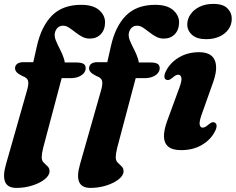

<svg xmlns="http://www.w3.org/2000/svg" viewBox="-33 -742 1186 966"><path d="M209.1 -348.8 238.7 -428 351.9 -427.6Q374 -427.6 386 -421.5Q398.1 -415.3 398.1 -398.5Q398.1 -385 388.4 -373.6Q378.8 -362.2 361.7 -355.5Q344.7 -348.8 322.1 -348.8ZM42.7 -398.5Q42.7 -412.1 53.4 -420.7Q64 -429.2 85.1 -429.2H134.4L152.2 -507.9Q174.5 -609.2 228.3 -663.5Q282 -717.7 375.4 -717.7Q435 -717.7 465.3 -691.5Q495.6 -665.2 495.6 -629.9Q495.6 -592.6 474.3 -570.2Q453 -547.8 418.6 -547.8Q397.6 -547.8 379.4 -557.7Q361.3 -567.6 345.3 -580.3Q329.3 -592.9 314.4 -602.8Q299.5 -612.7 284.5 -612.7Q268.1 -612.7 257.5 -602.9Q247 -593 243 -576.4Q239.5 -559.3 248.1 -538.1Q256.7 -516.8 269.1 -493.3Q281.6 -469.8 289.1 -445.5Q296.7 -421.1 290.3 -397.8L184.1 2.2Q180.2 17.4 178.5 29.2Q176.9 40.9 176.9 49.5Q176.9 66 186.7 76Q196.6 86 206.4 95.1Q216.3 104.2 216.3 119.1Q216.3 140.6 192 159.9Q167.7 179.3 129.6 191.3Q91.5 203.4 49.7 203.4Q5.3 203.4 -7.2 173.2Q-19.7 143 -3.1 85.3L103.4 -288.7Q112.8 -321.9 107.7 -336.9Q102.5 -351.9 79.5 -359.5Q56.7 -371.1 49.7 -380.1Q42.7 -389 42.7 -398.5ZM581.5 -348.8 611.1 -428 724.3 -427.6Q746.4 -427.6 758.4 -421.5Q770.5 -415.3 770.5 -398.5Q770.5 -385 760.8 -373.6Q751.2 -362.2 734.1 -355.5Q717.1 -348.8 694.5 -348.8ZM415.1 -398.5Q415.1 -412.1 425.7 -420.7Q436.4 -429.2 457.5 -429.2H506.8L524.6 -507.9Q546.9 -609.2 600.6 -663.5Q654.4 -717.7 747.8 -717.7Q807.4 -717.7 837.7 -691.5Q868 -665.2 868 -629.9Q868 -592.6 846.7 -570.2Q825.4 -547.8 791 -547.8Q770 -547.8 751.8 -557.7Q733.7 -567.6 717.7 -580.3Q701.7 -592.9 686.8 -602.8Q671.9 -612.7 656.9 -612.7Q640.5 -612.7 629.9 -602.9Q619.4 -593 615.4 -576.4Q611.9 -559.3 620.5 -538.1Q629.1 -516.8 641.5 -493.3Q654 -469.8 661.5 -445.5Q669.1 -421.1 662.7 -397.8L556.5 2.2Q552.6 17.4 550.9 29.2Q549.3 40.9 549.3 49.5Q549.3 66 559.1 76Q569 86 578.8 95.1Q588.7 104.2 588.7 119.1Q588.7 140.6 564.4 159.9Q540.1 179.3 502 191.3Q463.9 203.4 422.1 203.4Q377.7 203.4 365.2 173.2Q352.7 143 369.3 85.3L475.8 -288.7Q485.2 -321.9 480 -336.9Q474.9 -351.9 451.9 -359.5Q429.1 -371.1 422.1 -380.1Q415.1 -389 415.1 -398.5ZM980.9 -163.9Q968.5 -128.2 971.9 -114Q975.4 -99.9 986.5 -99.9Q992.9 -99.9 999.6 -103.4Q1006.4 -107 1016.5 -115.6Q1027.3 -124.8 1034.3 -126.6Q1041.3 -128.5 1048 -125Q1056.3 -120.7 1056.7 -109.1Q1057.2 -97.5 1047.9 -79.7Q1025.9 -37.7 981.5 -12.1Q937.2 13.4 878.6 13.4Q834.6 13.4 813.6 -4.3Q792.6 -22.1 791.9 -54.3Q791.3 -86.5 807 -130.4L869.9 -302.1Q883.1 -337.9 879.3 -352Q875.5 -366.1 864.3 -366.1Q858 -366.1 851.2 -362.8Q844.4 -359.4 834.3 -350.4Q823.5 -341.6 816.5 -339.8Q809.5 -337.9 802.8 -341Q794.5 -345.3 794 -356.9Q793.6 -368.5 802.9 -386.3Q824.5 -427.9 868.2 -453.6Q912 -479.4 969.4 -479.4Q1009.1 -479.4 1030.2 -462Q1051.4 -444.7 1054.1 -411.3Q1056.8 -377.9 1039.8 -329.6ZM1003.8 -544.9Q957 -544.9 932.6 -567.2Q908.3 -589.4 909.3 -621.4Q910 -647.6 926.1 -670.6Q942.3 -693.7 971.4 -708Q1000.6 -722.4 1040.6 -722.4Q1089.6 -722.4 1111.8 -699.4Q1134.1 -676.5 1133 -645Q1132.4 -616.6 1116 -593.8Q1099.7 -571 1071 -558Q1042.3 -544.9 1003.8 -544.9Z"/></svg>

Font: Fraunces
Style: Italic
Weight: 900
Italic angle: -16°
Version: Version 1.000;[0bf87f6ff]